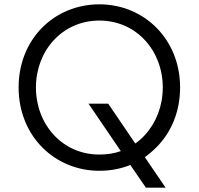

<svg xmlns="http://www.w3.org/2000/svg" viewBox="-20 -777 918 887"><path d="M439 12C490 12 538 3 582 -15L654 90H745L649 -51C668 -64 686 -80 703 -97C771 -165 812 -261 812 -373C812 -596 646 -757 439 -757C232 -757 66 -598 66 -373C66 -149 232 12 439 12ZM439 -63C267 -63 146 -203 146 -373C146 -542 267 -682 439 -682C611 -682 732 -542 732 -373C732 -288 702 -211 650 -154C637 -139 622 -126 605 -114L480 -298H389L538 -79C508 -68 475 -63 439 -63Z"/></svg>

Font: Plus Jakarta Sans
Style: Regular
Weight: 400
Designer: Gumpita Rahayu
Foundry: Tokotype
Version: Version 2.071;gftools[0.9.30]